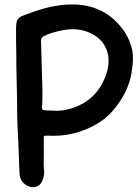

<svg xmlns="http://www.w3.org/2000/svg" viewBox="-20 -796 600 838"><path d="M171 -190Q171 -190 171 -149Q172 -137 171 -105.5Q170 -74 172 -57Q175 -38 168 -16Q158 18 128 21Q101 22 81 1Q65 -16 65 -42Q63 -94 59 -197Q56 -244 55 -290Q55 -358 53 -430Q51 -501 51 -572Q50 -597 50 -673Q50 -692 54 -704.5Q58 -717 72 -724Q82 -729 111 -739Q201 -773 276 -776Q415 -783 498 -690Q546 -637 558 -572Q563 -536 557 -501Q550 -418 496 -343Q458 -289 412 -261Q356 -225 288 -211Q245 -201 184 -204Q174 -204 172.5 -202.5Q171 -201 171 -190ZM173 -315Q193 -313 213 -313Q262 -310 311 -330Q384 -358 422 -424Q459 -489 453 -547Q444 -619 374 -652Q322 -676 259 -665Q203 -655 171 -638Q159 -632 159 -619Q159 -617 165 -408Q166 -353 163 -327Q162 -316 173 -315Z"/></svg>

Font: LXGW WenKai & Jojoba
Style: Regular
Weight: 400
Designer: LXGW / Fontworks Inc.
Foundry: LXGW / Fontworks Inc.
Version: Version 1.501;January 22, 2025;FontCreator 15.0.0.2927 64-bi